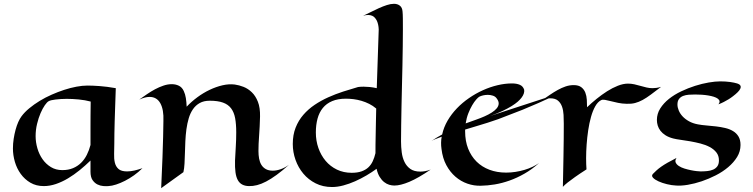

<svg xmlns="http://www.w3.org/2000/svg" viewBox="-20 -958 3954 1008"><path d="M728 -75.2Q707.5 -54.7 683.8 -37.8Q660.2 -21 636.2 -8.8Q612.3 3.4 589.8 10.7Q567.4 18.1 548.8 19Q538.6 20 522.5 18.8Q506.3 17.6 491.5 10.3Q476.6 2.9 465.8 -12.7Q455.1 -28.3 455.1 -57.1V-115.2Q428.2 -88.9 398.4 -64.7Q368.7 -40.5 337.2 -21.7Q305.7 -2.9 273.4 8.1Q241.2 19 210 19Q169.9 19 139.6 1.2Q109.4 -16.6 88.9 -44.9Q68.4 -73.2 58.1 -108.4Q47.9 -143.6 47.9 -178.2Q47.9 -204.1 51.8 -229.2Q55.7 -254.4 61.8 -276.9Q67.9 -299.3 75.9 -317.4Q84 -335.4 92.8 -347.2Q108.9 -369.1 133.8 -389.6Q158.7 -410.2 188.2 -428.2Q217.8 -446.3 251 -460.9Q284.2 -475.6 317.1 -486.3Q350.1 -497.1 381.3 -502.9Q412.6 -508.8 439 -508.8Q466.3 -508.8 503.4 -506.1Q540.5 -503.4 587.9 -495.1Q585.9 -439 584.5 -396Q583 -353 582 -319.1Q581.1 -285.2 580.6 -257.3Q580.1 -229.5 580.1 -203.1Q580.1 -176.3 579.1 -150.4Q578.1 -124.5 583 -104Q587.9 -83.5 602.3 -70.8Q616.7 -58.1 647 -58.1Q665 -58.1 685.5 -62.7Q706.1 -67.4 728 -75.2ZM456.1 -424.8Q426.8 -432.6 393.6 -435.8Q360.4 -439 330.1 -439Q313.5 -439 298.6 -438Q283.7 -437 271.5 -435.5Q259.3 -434.1 250 -431.9Q240.7 -429.7 235.8 -426.8Q227.1 -422.4 215.3 -405.5Q203.6 -388.7 192.9 -363.8Q182.1 -338.9 174.6 -307.6Q167 -276.4 167 -243.2Q167 -211.4 176.3 -179.4Q185.5 -147.5 203.4 -122.1Q221.2 -96.7 247.3 -80.8Q273.4 -64.9 307.1 -64.9Q338.9 -64.9 363.3 -75.2Q387.7 -85.4 405.8 -103.3Q423.8 -121.1 435.8 -145Q447.8 -168.9 455.1 -196.8Q455.1 -217.3 455.1 -240.5Q455.1 -263.7 455.1 -291.5Q455.1 -319.3 455.3 -352.3Q455.6 -385.3 456.1 -424.8Z M942.9 -54.2 826.2 29.8Q830.6 -64.5 833 -130.9Q835.4 -197.3 836.4 -240.2Q837.9 -290.5 837.9 -323.2Q840.3 -382.3 821.8 -415.8Q803.2 -449.2 765.1 -449.2Q752.9 -449.2 739.5 -445.6Q726.1 -441.9 710.9 -435.1Q730 -448.7 751 -463.1Q772 -477.5 793.9 -489.3Q815.9 -501 838.1 -508.5Q860.4 -516.1 881.8 -516.1Q902.3 -516.1 919.2 -507.8Q936 -499.5 944.8 -480Q952.6 -463.4 955.8 -442.9Q959 -422.4 960 -397.9Q984.9 -424.3 1015.9 -447.3Q1046.9 -470.2 1080.6 -486.3Q1114.3 -502.4 1148.4 -510.3Q1182.6 -518.1 1212.9 -514.2Q1234.9 -511.2 1258.5 -502Q1282.2 -492.7 1302 -473.6Q1321.8 -454.6 1334 -423.6Q1346.2 -392.6 1345.2 -346.2Q1343.8 -291.5 1340.3 -245.8Q1336.9 -200.2 1336.9 -165Q1336.9 -144 1340.3 -125.2Q1343.8 -106.4 1352.3 -92.5Q1360.8 -78.6 1375.5 -70.3Q1390.1 -62 1412.1 -62Q1431.6 -62 1453.4 -69.6Q1475.1 -77.1 1497.1 -92.8Q1461.4 -61 1431.9 -39.6Q1402.3 -18.1 1377 -4.9Q1351.6 8.3 1329.6 13.9Q1307.6 19.5 1287.1 19Q1266.6 18.6 1252 11Q1237.3 3.4 1228.5 -12.5Q1219.7 -28.3 1216.3 -53.5Q1212.9 -78.6 1213.9 -115.2Q1215.3 -147.5 1217.8 -186.3Q1220.2 -225.1 1220.2 -263.2Q1220.2 -306.6 1214.4 -337.9Q1208.5 -369.1 1193.1 -389.4Q1177.7 -409.7 1150.6 -419.4Q1123.5 -429.2 1081.1 -429.2Q1050.3 -429.2 1028.8 -417.2Q1007.3 -405.3 993.2 -384.8Q979 -364.3 970.9 -337.2Q962.9 -310.1 958.7 -279.5Q954.6 -249 953.1 -217Q951.7 -185.1 950.9 -155.3Q950.2 -125.5 948.7 -99.4Q947.3 -73.2 942.9 -54.2Z M2241.2 -67.9Q2175.3 -22.9 2128.9 -3.4Q2082.5 16.1 2050.3 16.1Q2037.1 16.1 2023.2 12Q2009.3 7.8 1996.6 -2.2Q1983.9 -12.2 1973.4 -29.1Q1962.9 -45.9 1957 -71.8Q1933.1 -54.2 1904.1 -37.1Q1875 -20 1844.2 -6.3Q1813.5 7.3 1782.5 15.6Q1751.5 23.9 1723.1 23.9Q1675.3 23.9 1637.2 4.6Q1599.1 -14.6 1572.5 -46.4Q1545.9 -78.1 1531.5 -118.7Q1517.1 -159.2 1517.1 -202.1Q1517.1 -250 1532 -287.8Q1546.9 -325.7 1572.5 -355.2Q1598.1 -384.8 1631.8 -407.5Q1665.5 -430.2 1703.6 -447.3Q1741.7 -464.4 1781.7 -477.3Q1821.8 -490.2 1859.4 -501Q1862.8 -501.5 1867.7 -502Q1871.6 -502.4 1877.2 -502.7Q1882.8 -502.9 1890.1 -502.9Q1903.8 -502.9 1921.1 -501.2Q1938.5 -499.5 1958 -495.1L1968.3 -803.2Q1967.3 -830.1 1958.5 -849.1Q1954.6 -856.9 1948.7 -864Q1942.9 -871.1 1934.3 -875Q1925.8 -878.9 1913.8 -879.4Q1901.9 -879.9 1886.2 -875Q1905.3 -883.8 1926.8 -894.8Q1948.2 -905.8 1969.5 -915.3Q1990.7 -924.8 2011 -931.4Q2031.2 -938 2048.3 -938Q2066.9 -938 2079.3 -928.2Q2091.8 -918.5 2093.3 -897.9Q2094.7 -884.3 2095 -860.4Q2095.2 -836.4 2095.2 -803.2Q2095.2 -763.7 2094.5 -715.1Q2093.8 -666.5 2092.8 -613.8Q2091.8 -561 2090.3 -506.3Q2088.9 -451.7 2087.9 -399.4Q2086.9 -347.2 2086.2 -300Q2085.4 -252.9 2085.4 -215.8Q2085.4 -186.5 2089.1 -158.2Q2092.8 -129.9 2103.8 -107.4Q2114.7 -85 2134.5 -71Q2154.3 -57.1 2187 -57.1Q2199.2 -57.1 2212.6 -59.6Q2226.1 -62 2241.2 -67.9ZM1955.1 -388.2Q1938 -402.8 1918.5 -412.6Q1898.9 -422.4 1878.2 -428.5Q1857.4 -434.6 1836.7 -437.3Q1815.9 -439.9 1796.4 -439.9Q1753.9 -439.9 1723.9 -427.2Q1693.8 -414.6 1674.8 -391.1Q1655.8 -367.7 1647 -335Q1638.2 -302.2 1638.2 -262.2Q1638.2 -219.2 1651.6 -180.9Q1665 -142.6 1689.5 -113.5Q1713.9 -84.5 1748.8 -67.6Q1783.7 -50.8 1826.2 -50.8Q1856.4 -50.8 1877.9 -58.3Q1899.4 -65.9 1913.8 -79.3Q1928.2 -92.8 1937 -111.8Q1945.8 -130.9 1951.2 -153.8Q1951.2 -172.9 1951.4 -198.5Q1951.7 -224.1 1952.4 -254.2Q1953.1 -284.2 1953.6 -318.1Q1954.1 -352.1 1955.1 -388.2Z M2911.1 -465.8Q2855 -438.5 2806.9 -417.2Q2758.8 -396 2722.2 -381.3Q2679.7 -364.3 2644 -351.1Q2622.1 -341.8 2595.5 -332.3Q2568.8 -322.8 2540 -313.7Q2511.2 -304.7 2481.2 -295.7Q2451.2 -286.6 2421.9 -277.8V-268.1Q2421.9 -217.8 2437.7 -177.7Q2453.6 -137.7 2481.9 -109.6Q2510.3 -81.5 2549.8 -66.7Q2589.4 -51.8 2637.2 -51.8Q2662.1 -51.8 2686.8 -55.7Q2711.4 -59.6 2733.6 -66.2Q2755.9 -72.8 2775.4 -82Q2794.9 -91.3 2810.1 -102.1Q2772.9 -68.8 2733.6 -46.4Q2694.3 -23.9 2655 -10Q2615.7 3.9 2577.4 10.3Q2539.1 16.6 2503.9 17.1Q2468.3 18.1 2433.8 6.1Q2399.4 -5.9 2371.1 -30.3Q2342.8 -54.7 2323.2 -91.1Q2303.7 -127.4 2297.9 -175.8Q2295.4 -192.9 2295.7 -208.7Q2295.9 -224.6 2298.8 -240.2Q2281.7 -233.9 2267.8 -228.5Q2253.9 -223.1 2245.1 -217.8Q2259.3 -227.5 2273.4 -236.1Q2287.6 -244.6 2301.3 -252Q2309.6 -290 2329.8 -324.7Q2350.1 -359.4 2378.7 -389.2Q2407.2 -418.9 2442.4 -443.1Q2477.5 -467.3 2515.4 -484.4Q2553.2 -501.5 2592.3 -510.7Q2631.3 -520 2668 -520Q2692.4 -520 2709.2 -512.7Q2726.1 -505.4 2731.9 -486.8Q2734.9 -467.3 2717.8 -444.8Q2710.4 -435.1 2698 -424.1Q2685.5 -413.1 2665.8 -400.9Q2646 -388.7 2618.4 -375.5Q2590.8 -362.3 2553.2 -349.1ZM2523.9 -347.2Q2544.9 -356.4 2561.8 -367.2Q2578.6 -377.9 2588.1 -389.6Q2597.7 -401.4 2598.1 -414.1Q2598.6 -426.8 2587.9 -440.9Q2580.6 -451.7 2567.6 -455.8Q2554.7 -460 2541 -460Q2528.3 -460 2516.6 -457.3Q2504.9 -454.6 2496.1 -450.2Q2490.2 -446.8 2480 -435.3Q2469.7 -423.8 2459 -405.5Q2448.2 -387.2 2438.7 -363Q2429.2 -338.9 2424.8 -310.1Q2455.6 -321.3 2480.5 -330.1Q2505.4 -338.9 2523.9 -347.2Z M3062 -395Q3085 -417 3112.1 -439Q3139.2 -460.9 3167.2 -478.8Q3195.3 -496.6 3223.6 -507.8Q3252 -519 3276.9 -519Q3293.9 -519 3310.3 -515.4Q3326.7 -511.7 3342.5 -507.1Q3358.4 -502.4 3374 -498.8Q3389.6 -495.1 3405.8 -495.1Q3415.5 -495.1 3426.3 -496.6Q3437 -498 3450.7 -502Q3419.9 -478.5 3397 -461.4Q3374 -444.3 3354 -433.3Q3334 -422.4 3314.2 -417.2Q3294.4 -412.1 3270 -413.1Q3246.1 -413.6 3224.9 -418Q3203.6 -422.4 3186.3 -427Q3168.9 -431.6 3156 -433.8Q3143.1 -436 3135.7 -432.1Q3118.2 -423.3 3105 -399.9Q3091.8 -376.5 3082.8 -344.2Q3073.7 -312 3068.1 -274.4Q3062.5 -236.8 3059.8 -199.2Q3057.1 -161.6 3057.1 -127.7Q3057.1 -93.8 3059.1 -68.8Q3022.5 -45.4 2998.5 -28.3Q2974.6 -11.2 2960.4 0Q2943.8 13.2 2935.1 22.9Q2935.5 -6.3 2936.5 -48.1Q2937.5 -89.8 2938.2 -135.7Q2939 -181.6 2939.5 -226.8Q2939.9 -272 2939.9 -308.1Q2939.9 -331.1 2938.7 -354.7Q2937.5 -378.4 2930.7 -397.9Q2923.8 -417.5 2909.4 -429.7Q2895 -441.9 2868.7 -441.9Q2858.4 -441.9 2847.4 -439.7Q2836.4 -437.5 2825.7 -432.1Q2846.2 -445.8 2866.7 -460Q2887.2 -474.1 2908 -485.6Q2928.7 -497.1 2949.5 -504.2Q2970.2 -511.2 2991.7 -511.2Q3017.6 -511.2 3032 -500Q3046.4 -488.8 3053 -471.7Q3059.6 -454.6 3060.8 -434.1Q3062 -413.6 3062 -395Z M3867.7 -196.8Q3867.7 -163.1 3849.9 -134Q3832 -105 3803.2 -80.6Q3774.4 -56.2 3738 -37.6Q3701.7 -19 3664.1 -6.3Q3626.5 6.3 3591.3 12.2Q3556.2 18.1 3529.8 16.1Q3506.8 15.1 3481.7 9Q3456.5 2.9 3437.3 -5.9Q3418 -14.6 3408.4 -24.9Q3398.9 -35.2 3407.7 -44.9Q3416.5 -54.2 3426.8 -63.5Q3437 -72.8 3451.2 -82.8Q3465.3 -92.8 3484.9 -104Q3504.4 -115.2 3531.7 -128.9Q3522.9 -115.2 3527.3 -105Q3531.7 -94.7 3543.7 -86.7Q3555.7 -78.6 3573 -73.2Q3590.3 -67.9 3607.2 -64.5Q3624 -61 3637.9 -59.6Q3651.9 -58.1 3657.7 -58.1Q3675.3 -58.1 3692.6 -59.8Q3710 -61.5 3723.6 -67.4Q3737.3 -73.2 3745.8 -84.7Q3754.4 -96.2 3754.4 -116.2Q3754.4 -140.6 3741 -157.7Q3727.5 -174.8 3705.8 -186.3Q3684.1 -197.8 3657.2 -204.6Q3630.4 -211.4 3603.8 -216.1Q3577.1 -220.7 3553.5 -223.9Q3529.8 -227.1 3514.6 -231Q3490.2 -237.3 3473.9 -247.8Q3457.5 -258.3 3447.5 -271.2Q3437.5 -284.2 3433.1 -298.8Q3428.7 -313.5 3428.7 -328.1Q3428.7 -360.8 3446.3 -388.7Q3463.9 -416.5 3492.2 -439Q3520.5 -461.4 3556.4 -478.5Q3592.3 -495.6 3629.2 -507.3Q3666 -519 3700.7 -524.9Q3735.4 -530.8 3760.7 -530.8Q3790 -530.8 3812.7 -527.6Q3835.4 -524.4 3849.6 -520Q3863.3 -515.6 3866.9 -508.8Q3870.6 -502 3866.9 -493.2Q3863.3 -484.4 3853 -474.1Q3842.8 -463.9 3828.6 -453.1Q3817.4 -444.3 3804.7 -436.5Q3793.5 -429.7 3779.8 -422.6Q3766.1 -415.5 3751.5 -410.2Q3758.8 -419.4 3757.6 -426.8Q3756.3 -434.1 3748.5 -439.9Q3740.7 -445.8 3727.5 -450Q3714.4 -454.1 3698.2 -456.8Q3682.1 -459.5 3664.3 -460.7Q3646.5 -461.9 3629.4 -461.9Q3612.8 -461.9 3596.2 -460.7Q3579.6 -459.5 3566.4 -454.3Q3553.2 -449.2 3544.9 -438.5Q3536.6 -427.7 3536.6 -409.2Q3536.6 -394 3543.5 -377.7Q3550.3 -361.3 3563.7 -346.9Q3577.1 -332.5 3597.2 -321.3Q3617.2 -310.1 3643.6 -305.2Q3664.1 -301.3 3689 -299.3Q3713.9 -297.4 3738.8 -294.4Q3763.7 -291.5 3786.9 -286.1Q3810.1 -280.8 3828.1 -270Q3846.2 -259.3 3856.9 -241.7Q3867.7 -224.1 3867.7 -196.8Z"/></svg>

Font: Eagle Lake
Style: Regular
Weight: 400
Designer: Astigmatic (AOETI)
Foundry: Astigmatic (AOETI)
Version: Version 1.000